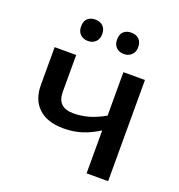

<svg xmlns="http://www.w3.org/2000/svg" viewBox="-133 -851 898 963"><g transform="rotate(20 316.0 -370.0)"><path d="M213 -626Q239 -626 254.5 -641.5Q270 -657 270 -683Q270 -710 254.5 -725Q239 -740 213 -740Q188 -740 172.5 -726Q157 -712 157 -683Q157 -656 173 -641Q189 -626 213 -626ZM405 -626Q430 -626 446 -641.5Q462 -657 462 -683Q462 -710 446.5 -725Q431 -740 405 -740Q380 -740 364.5 -726Q349 -712 349 -683Q349 -656 365 -641Q381 -626 405 -626ZM68 -338Q68 -259 115 -215.5Q162 -172 247 -172Q299 -172 343 -185.5Q387 -199 435 -229V0H550V-540H435V-308Q391 -283 351 -271.5Q311 -260 269 -260Q183 -260 183 -343V-540H68Z"/></g></svg>

Font: OpenSansMMV
Style: Semibold
Weight: 600
Designer: Steve Matteson
Foundry: Ascender Corporation
Version: Version 6.000